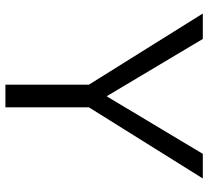

<svg xmlns="http://www.w3.org/2000/svg" viewBox="-50 -720 770 710"><g transform="rotate(90 335.0 -365.0)"><path d="M124 -730 335 -376H337L549 -730H640L377 -309V0H293V-309L30 -730Z"/></g></svg>

Font: Mplus 1p
Style: Regular
Weight: 400
Version: Version 1.061